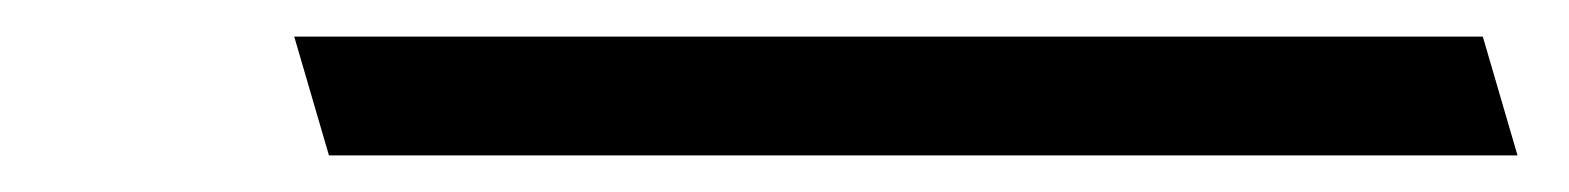

<svg xmlns="http://www.w3.org/2000/svg" viewBox="-20 46 858 105"><path d="M809.9 131 790.9 66H140.9L159.9 131Z"/></svg>

Font: Din Kursivschrift
Style: BreitLeft
Weight: 400
Version: Version 1.089